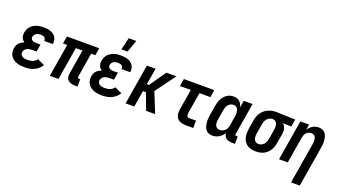

<svg xmlns="http://www.w3.org/2000/svg" viewBox="-71 -1437 4142 2333"><g transform="rotate(20 2000.0 -271.0)"><path d="M218 8Q191 8 164 5Q137 2 112 -7Q87 -16 66 -31Q45 -46 31.5 -67.5Q18 -89 14 -115.5Q10 -142 15 -170Q18 -187 25.5 -205Q33 -223 46.5 -236.5Q60 -250 76.5 -259.5Q93 -269 111 -275Q98 -284 87.5 -296Q77 -308 71.5 -323Q66 -338 65 -355Q64 -372 67 -389Q71 -410 79.5 -430.5Q88 -451 103.5 -468Q119 -485 139 -497Q159 -509 179.5 -516Q200 -523 221.5 -525.5Q243 -528 264 -528Q288 -528 311 -525.5Q334 -523 355 -516Q376 -509 394.5 -496.5Q413 -484 425 -466Q437 -448 441 -425.5Q445 -403 442 -380L441 -375H330V-377Q332 -390 327 -401.5Q322 -413 312 -420Q302 -427 289.5 -429.5Q277 -432 264 -432Q251 -432 236.5 -429.5Q222 -427 209.5 -419.5Q197 -412 188.5 -399.5Q180 -387 177 -373Q175 -360 180 -348Q185 -336 195.5 -329.5Q206 -323 219 -320.5Q232 -318 246 -318H303L287 -222H230Q214 -222 197.5 -219.5Q181 -217 165.5 -209.5Q150 -202 138.5 -187.5Q127 -173 125 -157Q122 -140 130 -124.5Q138 -109 152 -101Q166 -93 183 -90.5Q200 -88 218 -88Q234 -88 250.5 -90.5Q267 -93 282.5 -99Q298 -105 312 -116Q326 -127 335 -141L428 -98Q412 -71 388 -49.5Q364 -28 335.5 -15Q307 -2 277 3Q247 8 218 8Z M868 8Q851 8 835 5.5Q819 3 804.5 -3Q790 -9 778.5 -19.5Q767 -30 760 -44.5Q753 -59 752.5 -75.5Q752 -92 755 -108L807 -424H721L651 0H539L609 -424H555L571 -520H989L973 -424H919L867 -108Q866 -104 867 -100Q868 -96 870.5 -93Q873 -90 876.5 -89Q880 -88 884 -88H900V8Z M1246 -600 1284 -757H1382L1326 -600ZM1218 8Q1191 8 1164 5Q1137 2 1112 -7Q1087 -16 1066 -31Q1045 -46 1031.5 -67.5Q1018 -89 1014 -115.5Q1010 -142 1015 -170Q1018 -187 1025.5 -205Q1033 -223 1046.5 -236.5Q1060 -250 1076.5 -259.5Q1093 -269 1111 -275Q1098 -284 1087.5 -296Q1077 -308 1071.5 -323Q1066 -338 1065 -355Q1064 -372 1067 -389Q1071 -410 1079.5 -430.5Q1088 -451 1103.5 -468Q1119 -485 1139 -497Q1159 -509 1179.5 -516Q1200 -523 1221.5 -525.5Q1243 -528 1264 -528Q1288 -528 1311 -525.5Q1334 -523 1355 -516Q1376 -509 1394.5 -496.5Q1413 -484 1425 -466Q1437 -448 1441 -425.5Q1445 -403 1442 -380L1441 -375H1330V-377Q1332 -390 1327 -401.5Q1322 -413 1312 -420Q1302 -427 1289.5 -429.5Q1277 -432 1264 -432Q1251 -432 1236.5 -429.5Q1222 -427 1209.5 -419.5Q1197 -412 1188.5 -399.5Q1180 -387 1177 -373Q1175 -360 1180 -348Q1185 -336 1195.5 -329.5Q1206 -323 1219 -320.5Q1232 -318 1246 -318H1303L1287 -222H1230Q1214 -222 1197.5 -219.5Q1181 -217 1165.5 -209.5Q1150 -202 1138.5 -187.5Q1127 -173 1125 -157Q1122 -140 1130 -124.5Q1138 -109 1152 -101Q1166 -93 1183 -90.5Q1200 -88 1218 -88Q1234 -88 1250.5 -90.5Q1267 -93 1282.5 -99Q1298 -105 1312 -116Q1326 -127 1335 -141L1428 -98Q1412 -71 1388 -49.5Q1364 -28 1335.5 -15Q1307 -2 1277 3Q1247 8 1218 8Z M1519 0 1605 -520H1717L1682 -308H1709L1857 -520H1987L1796 -260L1901 0H1784L1705 -212H1666L1631 0Z M2300 0Q2279 0 2258.5 -3.5Q2238 -7 2220 -15.5Q2202 -24 2188 -38.5Q2174 -53 2167.5 -72Q2161 -91 2160.5 -112Q2160 -133 2163 -155L2208 -424H2067L2083 -520H2477L2461 -424H2320L2275 -155Q2274 -145 2274 -135.5Q2274 -126 2276 -117.5Q2278 -109 2284.5 -102.5Q2291 -96 2301 -96H2394V0Z M2641 8Q2615 8 2592.5 -1.5Q2570 -11 2555.5 -29.5Q2541 -48 2534.5 -72Q2528 -96 2525.5 -120.5Q2523 -145 2525 -171Q2527 -197 2531 -222L2551 -342Q2555 -365 2561 -387Q2567 -409 2577.5 -430Q2588 -451 2603.5 -469.5Q2619 -488 2638.5 -502Q2658 -516 2680.5 -522Q2703 -528 2725 -528Q2748 -528 2769 -521.5Q2790 -515 2805 -500.5Q2820 -486 2829.5 -467Q2839 -448 2842 -427L2858 -520H2971L2903 -108Q2902 -104 2902.5 -100Q2903 -96 2905.5 -93Q2908 -90 2911.5 -89Q2915 -88 2919 -88H2936V8H2903Q2882 8 2861.5 4Q2841 0 2824.5 -11Q2808 -22 2798 -40Q2788 -58 2788 -79Q2777 -60 2760.5 -43Q2744 -26 2724.5 -14.5Q2705 -3 2683.5 2.5Q2662 8 2641 8ZM2702 -88Q2720 -88 2738 -94.5Q2756 -101 2770 -114.5Q2784 -128 2791.5 -145.5Q2799 -163 2802 -180L2821 -300Q2824 -315 2825.5 -330Q2827 -345 2825 -359Q2823 -373 2819 -386.5Q2815 -400 2806.5 -410.5Q2798 -421 2784.5 -426.5Q2771 -432 2757 -432Q2738 -432 2720 -423Q2702 -414 2689.5 -398Q2677 -382 2671 -363.5Q2665 -345 2662 -327L2642 -207Q2640 -193 2638.5 -179.5Q2637 -166 2638.5 -153Q2640 -140 2644 -128Q2648 -116 2656.5 -106.5Q2665 -97 2677 -92.5Q2689 -88 2702 -88Z M3205 8Q3175 8 3146.5 2Q3118 -4 3095 -19Q3072 -34 3056.5 -56.5Q3041 -79 3033.5 -106.5Q3026 -134 3026.5 -163.5Q3027 -193 3031 -222L3051 -342Q3055 -367 3064 -391.5Q3073 -416 3088 -437.5Q3103 -459 3123 -476.5Q3143 -494 3167 -505Q3191 -516 3216 -522Q3241 -528 3266 -528H3281L3523 -520L3507 -424L3398 -428Q3411 -416 3420 -401.5Q3429 -387 3433 -370Q3437 -353 3437 -334.5Q3437 -316 3434 -298L3414 -178Q3410 -153 3402 -129Q3394 -105 3380 -82.5Q3366 -60 3346.5 -42Q3327 -24 3303.5 -12.5Q3280 -1 3254.5 3.5Q3229 8 3205 8ZM3206 -88Q3224 -88 3243 -97Q3262 -106 3274.5 -121.5Q3287 -137 3294 -155.5Q3301 -174 3304 -193L3324 -313Q3327 -333 3327.5 -352Q3328 -371 3322.5 -388.5Q3317 -406 3303.5 -418.5Q3290 -431 3271 -432H3259Q3241 -432 3222.5 -422.5Q3204 -413 3191 -397.5Q3178 -382 3171.5 -363.5Q3165 -345 3162 -327L3142 -207Q3140 -193 3138.5 -179.5Q3137 -166 3139 -152.5Q3141 -139 3145.5 -127Q3150 -115 3158.5 -106Q3167 -97 3179.5 -92.5Q3192 -88 3206 -88Z M3736 215 3824 -313Q3826 -327 3827 -340Q3828 -353 3826.5 -366Q3825 -379 3822 -391.5Q3819 -404 3811 -413.5Q3803 -423 3791 -427.5Q3779 -432 3765 -432Q3748 -432 3731 -425Q3714 -418 3701 -404.5Q3688 -391 3681.5 -374Q3675 -357 3672 -340L3616 0H3503L3589 -520H3702L3690 -448Q3701 -466 3716 -481.5Q3731 -497 3749 -507.5Q3767 -518 3787 -523Q3807 -528 3827 -528Q3852 -528 3875 -518.5Q3898 -509 3912 -490Q3926 -471 3932.5 -447.5Q3939 -424 3941 -399Q3943 -374 3940.5 -348.5Q3938 -323 3934 -298L3849 215Z"/></g></svg>

Font: Iosevka SS18
Style: Bold Italic
Weight: 700
Italic angle: -9°
Monospace: yes
Designer: Belleve Invis
Foundry: Belleve Invis
Version: Version 25.1.1; ttfautohint (v1.8.4)